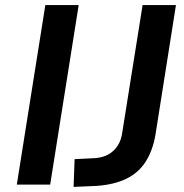

<svg xmlns="http://www.w3.org/2000/svg" viewBox="-20 -725 724 754"><path d="M46 0 158 -705H289L177 0ZM269 9 273 -100 353 -104Q383 -106 405.5 -118.5Q428 -131 442.5 -153.5Q457 -176 461 -210L540 -705H671L591 -199Q581 -137 553.5 -92.5Q526 -48 478 -24Q430 0 360 5Z"/></svg>

Font: Nunito Sans 10pt
Style: Bold Italic
Weight: 700
Italic angle: -9°
Designer: Vernon Adams
Foundry: Vernon Adams
Version: Version 3.101;gftools[0.9.27]